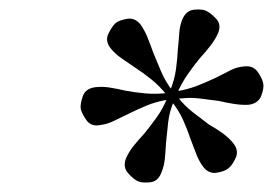

<svg xmlns="http://www.w3.org/2000/svg" viewBox="-20 -719 578 407"><path d="M464 -362Q457 -356 440 -353Q423 -350 411 -365Q402 -377 396 -392.5Q390 -408 384 -424Q377 -445 368 -465Q359 -485 343 -505L334 -517Q318 -537 300.5 -551Q283 -565 266 -576Q251 -586 237.5 -595.5Q224 -605 215 -616Q202 -632 210 -648Q218 -664 225 -670Q232 -676 249 -679Q266 -682 278 -667Q287 -654 293 -639Q299 -624 305 -607Q313 -588 321.5 -567.5Q330 -547 346 -526L355 -515Q372 -494 389.5 -480.5Q407 -467 423 -455Q439 -446 452 -436.5Q465 -427 474 -416Q487 -400 479.5 -384Q472 -368 464 -362ZM272 -335Q263 -339 251.5 -352Q240 -365 247 -383Q253 -397 263 -409.5Q273 -422 286 -436Q299 -452 312 -470Q325 -488 335 -512L340 -525Q350 -550 353 -572Q356 -594 357 -614Q359 -633 360 -649Q361 -665 367 -679Q375 -697 392 -698.5Q409 -700 417 -696Q426 -692 438 -679.5Q450 -667 442 -648Q436 -635 426 -622Q416 -609 404 -596Q390 -579 377.5 -561Q365 -543 355 -520L349 -506Q339 -482 336.5 -460Q334 -438 332 -417Q331 -399 329.5 -383Q328 -367 322 -353Q315 -334 297.5 -332.5Q280 -331 272 -335ZM193 -454Q173 -450 163 -464.5Q153 -479 151 -489Q150 -499 155.5 -515Q161 -531 181 -534Q196 -536 212 -533.5Q228 -531 245 -527Q266 -523 288.5 -521Q311 -519 337 -522L351 -525Q377 -529 397.5 -537Q418 -545 437 -554Q453 -562 467.5 -569.5Q482 -577 496 -578Q516 -581 526 -567Q536 -553 538 -542Q540 -533 534 -516.5Q528 -500 508 -497Q494 -496 477.5 -498.5Q461 -501 444 -505Q423 -508 401 -510.5Q379 -513 353 -509L338 -508Q312 -504 291.5 -495.5Q271 -487 253 -478Q236 -470 222 -463Q208 -456 193 -454Z"/></svg>

Font: Ibarra Real Nova Medium
Style: Italic
Weight: 500
Italic angle: -22°
Designer: Jose Maria Ribagorda & Octavio Pardo
Foundry: Octavio Pardo
Version: Version 2.000